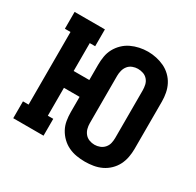

<svg xmlns="http://www.w3.org/2000/svg" viewBox="-124 -681 848 829"><g transform="rotate(30 300.0 -266.0)"><path d="M391 8Q370 8 349 4.5Q328 1 309 -8Q290 -17 274.5 -32Q259 -47 249 -65.5Q239 -84 235.5 -105Q232 -126 232 -147V-223H154V-84H181V0H30V-84H58V-446H30V-530H181V-446H154V-307H232V-383Q232 -404 235.5 -425Q239 -446 249 -464.5Q259 -483 274.5 -498Q290 -513 309 -522Q328 -531 349 -535.5Q370 -540 391 -540Q412 -540 433 -535.5Q454 -531 473 -522Q492 -513 507.5 -498Q523 -483 532.5 -464.5Q542 -446 546 -425Q550 -404 550 -383V-147Q550 -126 546 -105Q542 -84 532.5 -65.5Q523 -47 507.5 -32Q492 -17 473 -8Q454 1 433 4.5Q412 8 391 8ZM391 -76Q404 -76 417 -81Q430 -86 439 -96.5Q448 -107 451 -120Q454 -133 454 -147V-383Q454 -397 451 -410.5Q448 -424 439 -434.5Q430 -445 417 -449.5Q404 -454 390 -454Q377 -454 364 -449Q351 -444 342.5 -433.5Q334 -423 330.5 -409.5Q327 -396 327 -383V-147Q327 -133 330.5 -120Q334 -107 342.5 -96.5Q351 -86 364 -81Q377 -76 391 -76Z"/></g></svg>

Font: Iosevka Curly Slab MdEx
Style: Regular
Weight: 500
Width: 7
Monospace: yes
Designer: Belleve Invis
Foundry: Belleve Invis
Version: Version 11.1.0; ttfautohint (v1.8.3)